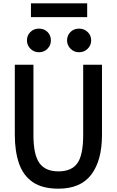

<svg xmlns="http://www.w3.org/2000/svg" viewBox="-20 -1124 702 1154"><path d="M331 10Q235 10 177.5 -29Q120 -68 94.5 -141Q69 -214 69 -314V-735H181V-312Q181 -195 216.5 -144.5Q252 -94 331 -94Q410 -94 445 -143Q480 -192 480 -312V-735H593V-314Q593 -160 529 -75Q465 10 331 10ZM455 -810Q425 -810 404 -831Q383 -852 383 -881Q383 -911 403.5 -931.5Q424 -952 455 -952Q486 -952 507 -931.5Q528 -911 528 -881Q528 -852 507 -831Q486 -810 455 -810ZM214 -810Q184 -810 163 -831Q142 -852 142 -881Q142 -911 162.5 -931.5Q183 -952 214 -952Q246 -952 266 -931.5Q286 -911 286 -881Q286 -852 265.5 -831Q245 -810 214 -810ZM166 -1021V-1104H504V-1021Z"/></svg>

Font: Alata
Style: Regular
Weight: 400
Designer: Spyros Zevelakis, Eben Sorkin
Foundry: Spyros Zevelakis
Version: Version 1.005; ttfautohint (v1.8.4.7-5d5b)